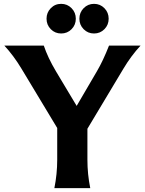

<svg xmlns="http://www.w3.org/2000/svg" viewBox="-20 -973 749 993"><path d="M412.6 -930.7Q434.6 -953.1 466.3 -953.1Q498 -953.1 520 -930.7Q542 -908.2 542 -876.2Q542 -844.2 520 -822Q498 -799.8 466.3 -799.8Q434.6 -799.8 412.6 -822Q390.6 -844.2 390.6 -876.2Q390.6 -908.2 412.6 -930.7ZM242.7 -930.7Q264.6 -953.1 296.4 -953.1Q328.1 -953.1 350.1 -930.7Q372.1 -908.2 372.1 -876.2Q372.1 -844.2 350.1 -822Q328.1 -799.8 296.4 -799.8Q264.6 -799.8 242.7 -822Q220.7 -844.2 220.7 -876.2Q220.7 -908.2 242.7 -930.7ZM261.2 0Q275.9 -73.2 275.9 -146.5V-311L90.3 -619.1Q50.3 -685.5 2.4 -737.3H206.5Q227.1 -675.3 269.5 -604L376.5 -425.3L481 -604Q512.7 -657.7 543.9 -737.3H707Q658.7 -685.1 619.1 -619.1L432.1 -307.1V-146.5Q432.1 -72.3 446.8 0Z"/></svg>

Font: Classica
Style: Bold
Weight: 700
Designer: Wojciech Kalinowski "wmk69" (wmk69@o2.pl)
Foundry: Wojciech Kalinowski "wmk69" (wmk69@o2.pl)
Version: Version 2.1.1; 2021-05-14